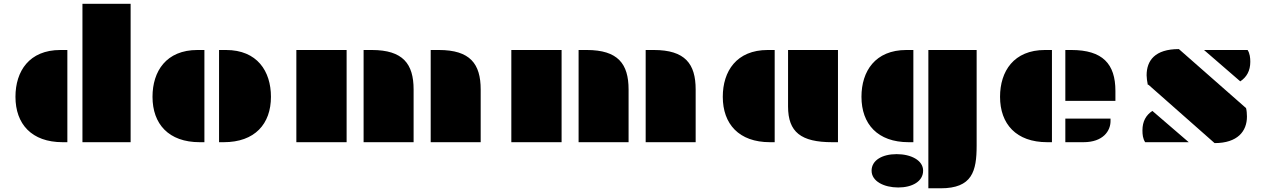

<svg xmlns="http://www.w3.org/2000/svg" viewBox="-20 -768 6856 1037"><path d="M425.3 0H685.5V-747.6H425.3ZM63.5 -245.1C63.5 -98.6 150.4 0 318.4 0H343.8V-498H306.2C137.7 -498 63.5 -383.3 63.5 -245.1Z M1163.1 0H1188.5C1356.4 0 1443.4 -98.6 1443.4 -245.1C1443.4 -383.3 1369.1 -498 1200.7 -498H1163.1ZM803.7 -245.1C803.7 -98.6 890.6 0 1058.6 0H1084V-498H1046.4C877.9 -498 803.7 -383.3 803.7 -245.1Z M2306.2 0H2576.2V-284.7C2576.2 -422.9 2519.5 -498 2350.1 -498H2306.2ZM1943.8 0H2213.9V-284.7C2213.9 -422.9 2156.7 -498 1987.8 -498H1943.8ZM1580.6 0H1852.1V-498H1580.6Z M3467.3 0H3737.3V-284.7C3737.3 -422.9 3680.7 -498 3511.2 -498H3467.3ZM3105 0H3375V-284.7C3375 -422.9 3317.9 -498 3148.9 -498H3105ZM2741.7 0H3013.2V-498H2741.7Z M4236.3 -192.9C4236.3 -54.2 4306.6 0 4475.1 0H4505.9V-498H4236.3ZM3883.8 -245.1C3883.8 -98.6 3970.7 0 4138.7 0H4164.1V-498H4126.5C3958 -498 3883.8 -383.3 3883.8 -245.1Z M4994.1 249H5060.1C5231 249 5254.9 157.2 5254.9 18.1V-498H4994.1ZM4632.8 -245.1C4632.8 -98.6 4719.7 0 4887.7 0H4913.1V-498H4875.5C4707 -498 4632.8 -383.3 4632.8 -245.1ZM4687.5 153.8C4687.5 211.4 4754.9 244.6 4831.5 244.6C4907.7 244.6 4965.8 211.4 4965.8 153.8C4965.8 97.2 4899.4 64.5 4822.8 64.5C4745.6 64.5 4687.5 97.2 4687.5 153.8Z M5733.9 -223.1H6004.4V-276.9C6004.4 -422.9 5935.5 -498 5766.1 -498H5733.9ZM5381.3 -245.1C5381.3 -98.6 5468.3 0 5636.2 0H5661.6V-498H5624C5455.6 -498 5381.3 -383.3 5381.3 -245.1ZM5733.9 0H5831.5C5939 0 5978 -62 5978 -113.8V-127.4H5733.9Z M6179.2 -310.5H6182.6L6540 4.9C6664.1 4.9 6714.8 -59.1 6714.8 -138.2C6714.8 -151.9 6713.4 -172.4 6710 -184.1L6347.2 -502.9C6217.8 -502.9 6172.9 -440.9 6172.9 -361.3C6172.9 -349.6 6175.8 -325.7 6179.2 -310.5ZM6482.9 -498 6678.7 -328.6C6712.9 -351.1 6732.9 -385.3 6732.9 -434.1C6732.9 -455.6 6730.5 -479.5 6718.3 -498ZM6165 0H6175.3H6400.4L6204.1 -168.9C6169.9 -146.5 6150.4 -112.8 6150.4 -64C6150.4 -41.5 6152.3 -20 6165 0Z"/></svg>

Font: Plaster
Style: Regular
Weight: 400
Designer: Eben Sorkin
Foundry: Eben Sorkin
Version: Version 1.007